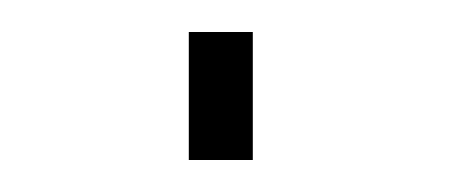

<svg xmlns="http://www.w3.org/2000/svg" viewBox="-20 -100 288 120"><path d="M98 0V-80H138V0Z"/></svg>

Font: TitilliumText22L Th
Style: Thin
Weight: 100
Designer: Campivisivi
Foundry: Campivisivi
Version: 1.000